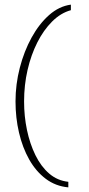

<svg xmlns="http://www.w3.org/2000/svg" viewBox="-20 -687 383 829"><path d="M275 122Q220 117 177.5 85Q135 53 106 1.5Q77 -50 62 -114.5Q47 -179 47 -249Q47 -323 65.5 -394.5Q84 -466 116.5 -525Q149 -584 192 -622Q235 -660 286 -667V-643Q242 -631 205 -594Q168 -557 141 -503.5Q114 -450 99 -385Q84 -320 84 -249Q84 -185 96.5 -125.5Q109 -66 133 -17Q157 32 192.5 62.5Q228 93 275 98Z"/></svg>

Font: Alumni Sans Thin ExtraLight
Style: Regular
Weight: 250
Version: Version 1.018